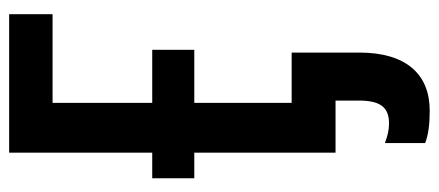

<svg xmlns="http://www.w3.org/2000/svg" viewBox="-290 -464 960 420"><g transform="rotate(-90 190.0 -254.0)"><path d="M180 51C180 97 166 117 130 117C116 117 103 114 87 108V196C105 203 128 206 158 206C238 206 285 154 285 52V-96H175V-309H291V-401H175V-619H369V-714H66V-401H10V-309H66V0H180Z"/></g></svg>

Font: Noto Sans Display Condensed Medium
Style: Regular
Weight: 500
Width: 3
Designer: Monotype Design Team
Foundry: Monotype Imaging Inc.
Version: Version 1.900